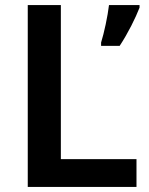

<svg xmlns="http://www.w3.org/2000/svg" viewBox="-20 -734 586 754"><path d="M89 0H516V-109H219V-714H89ZM528 -704V-714H408C403 -671 389 -605 377 -567V-554H450C483 -604 512 -663 528 -704Z"/></svg>

Font: Noto Sans Georgian SemiBold
Style: Regular
Weight: 600
Designer: Monotype Design Team, Akaki Razmadze
Foundry: Google LLC
Version: Version 2.005